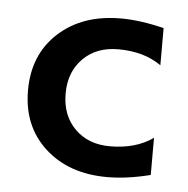

<svg xmlns="http://www.w3.org/2000/svg" viewBox="-36 -381 413 422"><g transform="rotate(5 170.0 -170.0)"><path d="M310 -8Q258 5 215 5Q130 5 77.5 -43Q25 -91 25 -170Q25 -249 77.5 -297Q130 -345 215 -345Q258 -345 310 -332V-250Q272 -277 215 -277Q167 -277 137.5 -247.5Q108 -218 108 -170Q108 -122 137.5 -92.5Q167 -63 215 -63Q272 -63 310 -90Z"/></g></svg>

Font: Glametrix
Style: Bold
Weight: 700
Designer: gluk
Foundry: gluk
Version: Version 0.40